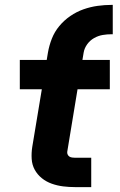

<svg xmlns="http://www.w3.org/2000/svg" viewBox="-20 -765 490 785"><path d="M287 0Q262 0 238 -3Q214 -6 191.5 -14Q169 -22 151 -36.5Q133 -51 122 -71Q111 -91 109.5 -115.5Q108 -140 112 -165L151 -400H61V-520H171L176 -550Q181 -579 192 -607Q203 -635 222.5 -658.5Q242 -682 267.5 -699.5Q293 -717 321.5 -727Q350 -737 379 -741Q408 -745 436 -745H441V-625H436Q418 -625 400 -622Q382 -619 365 -609.5Q348 -600 336.5 -584Q325 -568 322 -550L317 -520H429V-400H297L255 -145Q254 -139 256.5 -133.5Q259 -128 263.5 -125Q268 -122 274.5 -121Q281 -120 287 -120H353V0Z"/></svg>

Font: Iosevka Etoile Heavy
Style: Italic
Weight: 900
Italic angle: -9°
Designer: Belleve Invis
Foundry: Belleve Invis
Version: Version 22.1.2; ttfautohint (v1.8.4)